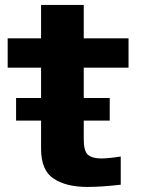

<svg xmlns="http://www.w3.org/2000/svg" viewBox="-20 -748 573 776"><path d="M45 -260.5H146V-147C146 -88.5 163 -48 197 -26C231 -3.5 276 7.5 333 7.5C371.5 7.5 416.5 4.5 468 -1.5V-115.5C438 -110.5 412 -108 390 -107.5C365.5 -107.5 347.5 -112.5 336 -122C324 -132 318.5 -153 318.5 -185V-260.5H423.5V-352H318.5V-474.5H499.5V-593H318.5V-728H146V-593H11V-474.5H146V-352H45Z"/></svg>

Font: Anybody
Style: Bold
Weight: 700
Designer: Tyler Finck
Foundry: Etcetera Type Company
Version: Version 1.110